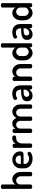

<svg xmlns="http://www.w3.org/2000/svg" viewBox="1889 -2685 804 4622"><g transform="rotate(-90 2291.0 -374.0)"><path d="M108 0Q85 0 70.5 -11Q56 -22 56 -35V-722Q56 -737 70.5 -746.5Q85 -756 108 -756Q130 -756 145.5 -746.5Q161 -737 161 -722V-404Q176 -433 208.5 -456.5Q241 -480 289 -480Q336 -480 375.5 -453.5Q415 -427 439 -382.5Q463 -338 463 -283V-35Q463 -18 446.5 -9Q430 0 410 0Q392 0 375 -9Q358 -18 358 -35V-283Q358 -309 344 -333Q330 -357 307.5 -372Q285 -387 257 -387Q233 -387 211 -374.5Q189 -362 175 -339Q161 -316 161 -283V-35Q161 -22 145.5 -11Q130 0 108 0Z M782 8Q714 8 662 -17Q610 -42 580 -86.5Q550 -131 550 -191V-286Q550 -339 578.5 -383Q607 -427 654 -453.5Q701 -480 758 -480Q812 -480 857 -456.5Q902 -433 929.5 -391Q957 -349 957 -295Q957 -253 944 -235Q931 -217 910 -213Q889 -209 866 -209H655V-186Q655 -136 691.5 -106.5Q728 -77 785 -77Q820 -77 842 -87Q864 -97 879 -106Q894 -115 907 -115Q920 -115 929 -107Q938 -99 943 -88Q948 -77 948 -68Q948 -53 927.5 -35Q907 -17 870 -4.5Q833 8 782 8ZM655 -274H821Q843 -274 850.5 -280Q858 -286 858 -304Q858 -330 845 -352.5Q832 -375 809 -387.5Q786 -400 757 -400Q729 -400 706 -388Q683 -376 669 -355Q655 -334 655 -306Z M1094 0Q1072 0 1057.5 -11Q1043 -22 1043 -35V-440Q1043 -455 1057.5 -464.5Q1072 -474 1094 -474Q1114 -474 1128 -464.5Q1142 -455 1142 -440V-396Q1153 -417 1171.5 -436Q1190 -455 1215 -467.5Q1240 -480 1269 -480H1301Q1317 -480 1329 -466.5Q1341 -453 1341 -434Q1341 -415 1329 -401Q1317 -387 1301 -387H1269Q1239 -387 1211 -369Q1183 -351 1165.5 -318.5Q1148 -286 1148 -240V-35Q1148 -22 1132.5 -11Q1117 0 1094 0Z M1453 0Q1430 0 1415.5 -11Q1401 -22 1401 -35V-440Q1401 -455 1415.5 -464.5Q1430 -474 1453 -474Q1472 -474 1486 -464.5Q1500 -455 1500 -440V-404Q1517 -433 1550 -456.5Q1583 -480 1633 -480Q1678 -480 1712.5 -452Q1747 -424 1764 -380Q1790 -431 1831 -455.5Q1872 -480 1915 -480Q1960 -480 1999.5 -457Q2039 -434 2064 -390Q2089 -346 2089 -283V-35Q2089 -22 2073.5 -11Q2058 0 2036 0Q2015 0 1999.5 -11Q1984 -22 1984 -35V-283Q1984 -317 1970.5 -340.5Q1957 -364 1935.5 -376Q1914 -388 1891 -388Q1867 -388 1846 -375.5Q1825 -363 1811 -340.5Q1797 -318 1797 -285V-34Q1797 -16 1780.5 -8Q1764 0 1744 0Q1726 0 1709 -8Q1692 -16 1692 -34V-284Q1692 -316 1679 -339Q1666 -362 1645 -374.5Q1624 -387 1599 -387Q1576 -387 1554.5 -375Q1533 -363 1519.5 -340Q1506 -317 1506 -283V-35Q1506 -22 1490.5 -11Q1475 0 1453 0Z M2298 8Q2243 8 2204 -24.5Q2165 -57 2165 -124Q2165 -181 2195 -212Q2225 -243 2277.5 -255Q2330 -267 2399 -267H2443V-285Q2443 -311 2433.5 -335.5Q2424 -360 2402.5 -376.5Q2381 -393 2344 -393Q2307 -393 2287 -386Q2267 -379 2255 -371Q2243 -363 2233 -363Q2215 -363 2205 -380.5Q2195 -398 2195 -416Q2195 -434 2218.5 -448.5Q2242 -463 2277 -471.5Q2312 -480 2346 -480Q2420 -480 2464 -452.5Q2508 -425 2528 -381Q2548 -337 2548 -286V-35Q2548 -21 2533.5 -10.5Q2519 0 2497 0Q2477 0 2463 -10.5Q2449 -21 2449 -35V-70Q2423 -40 2386 -16Q2349 8 2298 8ZM2336 -72Q2361 -72 2385.5 -87Q2410 -102 2426.5 -125Q2443 -148 2443 -172V-209H2418Q2380 -209 2346 -204.5Q2312 -200 2291.5 -184.5Q2271 -169 2271 -137Q2271 -103 2289.5 -87.5Q2308 -72 2336 -72Z M2706 0Q2683 0 2668.5 -11Q2654 -22 2654 -35V-440Q2654 -455 2668.5 -464.5Q2683 -474 2706 -474Q2725 -474 2739 -464.5Q2753 -455 2753 -440V-404Q2768 -433 2802.5 -456.5Q2837 -480 2887 -480Q2934 -480 2973.5 -453.5Q3013 -427 3037 -382.5Q3061 -338 3061 -283V-35Q3061 -18 3044.5 -9Q3028 0 3008 0Q2990 0 2973 -9Q2956 -18 2956 -35V-283Q2956 -309 2942.5 -333Q2929 -357 2906 -372Q2883 -387 2855 -387Q2831 -387 2809 -374.5Q2787 -362 2773 -339Q2759 -316 2759 -283V-35Q2759 -22 2743.5 -11Q2728 0 2706 0Z M3324 8Q3277 8 3237 -20Q3197 -48 3172.5 -93.5Q3148 -139 3148 -191V-283Q3148 -338 3172.5 -382.5Q3197 -427 3237 -453.5Q3277 -480 3326 -480Q3374 -480 3407 -456.5Q3440 -433 3456 -404V-722Q3456 -737 3472 -746.5Q3488 -756 3510 -756Q3532 -756 3546.5 -746.5Q3561 -737 3561 -722V-35Q3561 -22 3546.5 -11Q3532 0 3510 0Q3491 0 3476.5 -11Q3462 -22 3462 -35V-70Q3447 -39 3409 -15.5Q3371 8 3324 8ZM3354 -85Q3383 -85 3406 -101Q3429 -117 3442.5 -136.5Q3456 -156 3456 -168V-283Q3456 -316 3441 -339Q3426 -362 3403 -374.5Q3380 -387 3355 -387Q3327 -387 3303.5 -372Q3280 -357 3266.5 -333Q3253 -309 3253 -283V-191Q3253 -165 3266.5 -140Q3280 -115 3303 -100Q3326 -85 3354 -85Z M3775 8Q3720 8 3681 -24.5Q3642 -57 3642 -124Q3642 -181 3672 -212Q3702 -243 3754.5 -255Q3807 -267 3876 -267H3920V-285Q3920 -311 3910.5 -335.5Q3901 -360 3879.5 -376.5Q3858 -393 3821 -393Q3784 -393 3764 -386Q3744 -379 3732 -371Q3720 -363 3710 -363Q3692 -363 3682 -380.5Q3672 -398 3672 -416Q3672 -434 3695.5 -448.5Q3719 -463 3754 -471.5Q3789 -480 3823 -480Q3897 -480 3941 -452.5Q3985 -425 4005 -381Q4025 -337 4025 -286V-35Q4025 -21 4010.5 -10.5Q3996 0 3974 0Q3954 0 3940 -10.5Q3926 -21 3926 -35V-70Q3900 -40 3863 -16Q3826 8 3775 8ZM3813 -72Q3838 -72 3862.5 -87Q3887 -102 3903.5 -125Q3920 -148 3920 -172V-209H3895Q3857 -209 3823 -204.5Q3789 -200 3768.5 -184.5Q3748 -169 3748 -137Q3748 -103 3766.5 -87.5Q3785 -72 3813 -72Z M4289 8Q4242 8 4202 -20Q4162 -48 4137.5 -93.5Q4113 -139 4113 -191V-283Q4113 -338 4137.5 -382.5Q4162 -427 4202 -453.5Q4242 -480 4291 -480Q4339 -480 4372 -456.5Q4405 -433 4421 -404V-722Q4421 -737 4437 -746.5Q4453 -756 4475 -756Q4497 -756 4511.5 -746.5Q4526 -737 4526 -722V-35Q4526 -22 4511.5 -11Q4497 0 4475 0Q4456 0 4441.5 -11Q4427 -22 4427 -35V-70Q4412 -39 4374 -15.5Q4336 8 4289 8ZM4319 -85Q4348 -85 4371 -101Q4394 -117 4407.5 -136.5Q4421 -156 4421 -168V-283Q4421 -316 4406 -339Q4391 -362 4368 -374.5Q4345 -387 4320 -387Q4292 -387 4268.5 -372Q4245 -357 4231.5 -333Q4218 -309 4218 -283V-191Q4218 -165 4231.5 -140Q4245 -115 4268 -100Q4291 -85 4319 -85Z"/></g></svg>

Font: Dosis ExtraLight SemiBold
Style: Regular
Weight: 600
Version: Version 3.001; ttfautohint (v1.8.2)